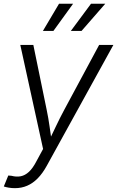

<svg xmlns="http://www.w3.org/2000/svg" viewBox="-31 -773 611 1000"><path d="M-11.2 198.2 12.2 141.1 28.8 142.6Q54.7 149.4 77.1 145Q99.6 140.6 119.9 121.8Q140.1 103 158.7 66.9L193.4 2.9L74.7 -539.1H142.6L211.9 -202.1Q221.2 -157.7 227.3 -113.5Q233.4 -69.3 239.7 -26.4H217.8Q238.8 -69.3 259.5 -113.5Q280.3 -157.7 304.2 -202.1L485.4 -539.1H559.6L212.4 90.8Q190.9 129.9 165.5 155.8Q140.1 181.6 110.6 194.3Q81.1 207 46.9 207Q29.3 207 14.2 204.3Q-1 201.7 -11.2 198.2ZM247.1 -611.8H192.4L276.4 -753.4H349.6ZM393.6 -611.8H337.9L442.9 -753.4H517.1Z"/></svg>

Font: Inter 18pt Light
Style: Italic
Weight: 300
Italic angle: -9.3988°
Designer: Rasmus Andersson
Foundry: rsms
Version: Version 4.001;git-66647c0bb